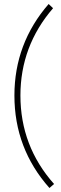

<svg xmlns="http://www.w3.org/2000/svg" viewBox="-20 -791 307 959"><path d="M52 -314Q52 -574 223 -771L245 -750Q82 -561 82 -314Q82 -61 250 128L227 148Q52 -49 52 -314Z"/></svg>

Font: Human Sans ExtraLight
Style: Regular
Weight: 200
Designer: Tim Radville
Foundry: Continuum
Version: Version 1.000;FEAKit 1.0